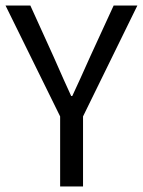

<svg xmlns="http://www.w3.org/2000/svg" viewBox="-24 -676 518 696"><path d="M-4 -656H86L170 -471Q213 -373 234 -328H238Q244 -341 267.5 -392Q291 -443 303 -471L388 -656H474L277 -254V0H194V-254Z"/></svg>

Font: RibengUni
Style: Regular
Weight: 400
Designer: (1) Dr. Andrew Glass (Program Manager at Microsoft Corporation)
(2) Bivuti Chakma (Suz Moriz)
(3) Paul D. Hunt (Adobe Co
Foundry: Bivuti Chakma and Jyoti Chakma
Version: Version 1.2020